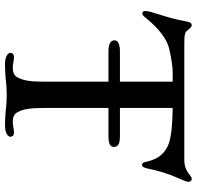

<svg xmlns="http://www.w3.org/2000/svg" viewBox="-30 -780 810 791"><g transform="rotate(90 375.5 -385.0)"><path d="M198.2 -22.5C198.2 -12.2 212.9 0 246.1 0C265.1 0 297.9 -2 309.6 -3.4C324.7 -5.9 354.5 -7.3 371.1 -7.3C387.7 -7.3 417.5 -5.9 432.6 -3.4C444.3 -2 477.1 0 496.1 0C529.3 0 543.9 -12.2 543.9 -22.5C543.9 -30.3 538.1 -37.1 527.8 -37.1C519.5 -37.1 512.7 -36.1 505.4 -34.7C499 -33.2 491.7 -32.2 481.9 -32.2C464.4 -32.2 450.7 -37.6 443.8 -49.8C430.7 -72.8 425.3 -101.6 425.3 -156.7V-426.3H540C562.5 -426.3 585.9 -429.2 585.9 -448.2C585.9 -472.2 560.5 -473.6 539.6 -473.6H425.3V-690.9C489.3 -689.9 552.7 -686 585 -669.4C624 -649.4 639.6 -618.2 647.9 -577.6C649.4 -567.9 654.3 -564.5 660.6 -564.5C665 -564.5 670.9 -569.3 674.3 -585.4C684.6 -633.8 692.9 -665.5 716.8 -719.7C723.6 -735.8 729.5 -747.6 729.5 -754.4C729.5 -768.6 720.2 -769.5 717.3 -769.5C702.1 -769.5 690.4 -738.8 638.7 -738.8H161.1C122.1 -738.8 113.8 -741.7 106.9 -750.5C94.7 -765.6 90.3 -769.5 83.5 -769.5C78.1 -769.5 71.3 -765.1 68.4 -745.6C54.7 -665.5 25.9 -603.5 25.9 -579.1C25.9 -569.8 29.3 -565.9 35.2 -565.9C41 -565.9 45.4 -569.3 52.2 -577.6C75.2 -606.4 125.5 -664.1 182.6 -676.8C207.5 -682.1 246.1 -690.9 281.2 -690.9H316.9V-473.6H192.9C164.1 -473.6 146.5 -466.3 146.5 -451.7C146.5 -434.1 164.1 -426.3 191.4 -426.3H316.9V-156.7C316.9 -101.6 311.5 -72.8 298.3 -49.8C291.5 -37.6 277.8 -32.2 260.3 -32.2C250.5 -32.2 243.2 -33.2 236.8 -34.7C229.5 -36.1 222.7 -37.1 214.4 -37.1C204.1 -37.1 198.2 -30.3 198.2 -22.5Z"/></g></svg>

Font: Stoke
Style: Light
Weight: 300
Designer: Nicole Fally
Foundry: Nicole Fally
Version: Version 1.001